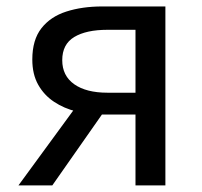

<svg xmlns="http://www.w3.org/2000/svg" viewBox="-20 -563 614 583"><path d="M391.4 0V-215.2H290.7Q250.6 -215.2 212.5 -224.4Q174.4 -233.7 144.1 -253.9Q113.8 -274 96 -305.7Q78.1 -337.4 78.1 -382.3Q78.1 -442.1 105.9 -477.4Q133.6 -512.7 181.7 -528Q229.8 -543.4 290.3 -543.4H482.2V0ZM306.2 -281.5H391.4V-472.5H306.2Q241.9 -472.5 205.4 -450.6Q169 -428.6 169 -380.3Q169 -332.9 205.4 -307.2Q241.9 -281.5 306.2 -281.5ZM36 0 227.4 -261.6 303.3 -234.9 138.8 0Z"/></svg>

Font: Noto Sans KR Thin
Style: Regular
Weight: 100
Designer: Ryoko NISHIZUKA 西塚涼子 (kana, bopomofo & ideographs); Paul D. Hunt (Latin, Greek & Cyrillic); Sandoll Communications 산돌커뮤니
Foundry: Adobe
Version: Version 2.004-H2;hotconv 1.0.118;makeotfexe 2.5.65603